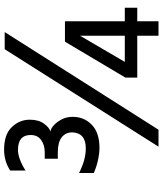

<svg xmlns="http://www.w3.org/2000/svg" viewBox="52 -843 796 940"><g transform="rotate(-90 450.0 -373.0)"><path d="M196 -284Q169 -284 135 -291.5Q101 -299 73 -312V-384Q137 -351 194 -351Q269 -351 272 -417Q272 -450 247.5 -469Q223 -488 175 -488H143V-552H175Q210 -552 234.5 -569.5Q259 -587 259 -621Q259 -683 186 -683Q144 -683 85 -646V-721Q131 -751 187 -751Q262 -751 298 -713Q334 -675 334 -625Q334 -582 314.5 -555.5Q295 -529 276 -524Q289 -523 305.5 -508.5Q322 -494 335 -470Q348 -446 348 -415Q348 -359 309 -321.5Q270 -284 196 -284ZM285 5H202L679 -748H763ZM745 -160V-379L617 -160ZM816 5H745V-99H540V-157L716 -453H816V-160H882V-99H816Z"/></g></svg>

Font: LXGW 975 Gothic SC
Style: Regular
Weight: 400
Version: Version 2.01;February 25, 2021